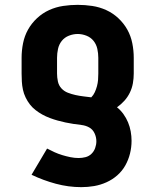

<svg xmlns="http://www.w3.org/2000/svg" viewBox="-20 -548 640 791"><path d="M315 223Q262 223 210 209Q158 195 110 172L174 64Q189 72 204.5 79Q220 86 236.5 91Q253 96 270 99.5Q287 103 304 103Q318 103 332 99.5Q346 96 356.5 86Q367 76 372 62Q377 48 377 34Q377 17 369.5 1Q362 -15 347.5 -23Q333 -31 316 -33Q299 -35 282.5 -37.5Q266 -40 249.5 -43.5Q233 -47 217 -51.5Q201 -56 185 -62Q169 -68 154.5 -76Q140 -84 126.5 -94.5Q113 -105 103 -118Q93 -131 85.5 -146.5Q78 -162 74.5 -178.5Q71 -195 70 -211.5Q69 -228 69 -245V-310Q69 -340 75 -370Q81 -400 95.5 -426Q110 -452 132.5 -473Q155 -494 182.5 -506.5Q210 -519 240 -523.5Q270 -528 300 -528Q330 -528 360 -523.5Q390 -519 417.5 -506.5Q445 -494 467.5 -473Q490 -452 504.5 -426Q519 -400 525 -370Q531 -340 531 -310V-245Q531 -225 527.5 -205Q524 -185 515 -166.5Q506 -148 492.5 -133Q479 -118 462 -106Q477 -94 488.5 -78Q500 -62 507.5 -44Q515 -26 518.5 -6.5Q522 13 522 32Q522 59 515.5 85Q509 111 496 134Q483 157 463 174.5Q443 192 418.5 203Q394 214 368 218.5Q342 223 315 223ZM356 -147Q365 -156 370.5 -168Q376 -180 379.5 -193Q383 -206 384 -219Q385 -232 385 -245V-310Q385 -328 381 -346.5Q377 -365 365.5 -379.5Q354 -394 336 -401Q318 -408 300 -408Q282 -408 264 -401Q246 -394 234.5 -379.5Q223 -365 219 -346.5Q215 -328 215 -310V-245Q215 -229 218.5 -212.5Q222 -196 233 -184Q244 -172 259.5 -166Q275 -160 291 -156.5Q307 -153 323.5 -151Q340 -149 356 -147Z"/></svg>

Font: Iosevka Custom Heavy Extended
Style: Regular
Weight: 900
Width: 7
Monospace: yes
Designer: Belleve Invis
Foundry: Belleve Invis
Version: Version 11.2.4; ttfautohint (v1.8.4)